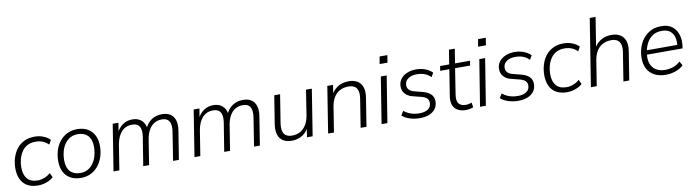

<svg xmlns="http://www.w3.org/2000/svg" viewBox="-31 -1337 7143 1978"><g transform="rotate(-10 3540.0 -348.5)"><path d="M253 8Q184 8 138.5 -18.5Q93 -45 71 -93.5Q49 -142 49 -205Q49 -258 63.5 -309.5Q78 -361 108.5 -402.5Q139 -444 187 -469Q235 -494 301 -494Q349 -494 392 -477Q435 -460 461 -432L436 -387Q409 -414 376 -427.5Q343 -441 301 -441Q250 -441 214 -421Q178 -401 155.5 -366.5Q133 -332 122 -290Q111 -248 111 -205Q111 -132 145.5 -88Q180 -44 259 -44Q291 -44 325.5 -57Q360 -70 390 -97L412 -50Q393 -32 366.5 -19Q340 -6 310.5 1Q281 8 253 8Z M699 8Q637 8 591.5 -17Q546 -42 521.5 -89.5Q497 -137 497 -203Q497 -262 513.5 -315Q530 -368 562.5 -408Q595 -448 641 -471Q687 -494 746 -494Q808 -494 853.5 -468.5Q899 -443 923.5 -395.5Q948 -348 948 -283Q948 -223 931 -170.5Q914 -118 881.5 -77.5Q849 -37 803.5 -14.5Q758 8 699 8ZM701 -43Q761 -43 802 -76Q843 -109 864.5 -164Q886 -219 886 -285Q886 -363 848 -402.5Q810 -442 743 -442Q684 -442 642.5 -409Q601 -376 580 -321.5Q559 -267 559 -200Q559 -123 596.5 -83Q634 -43 701 -43Z M1040 0 1117 -485H1177L1158 -368L1148 -369Q1174 -429 1219 -461.5Q1264 -494 1323 -494Q1382 -494 1418.5 -461.5Q1455 -429 1462 -367L1450 -369Q1473 -427 1520.5 -460.5Q1568 -494 1633 -494Q1684 -494 1718.5 -472.5Q1753 -451 1767.5 -407Q1782 -363 1771 -295L1724 0H1663L1710 -299Q1717 -347 1709.5 -378.5Q1702 -410 1680.5 -425.5Q1659 -441 1621 -441Q1577 -441 1542.5 -420Q1508 -399 1485.5 -359Q1463 -319 1454 -264L1412 0H1351L1399 -299Q1406 -347 1398.5 -378.5Q1391 -410 1369.5 -425.5Q1348 -441 1310 -441Q1276 -441 1248.5 -429Q1221 -417 1200 -394Q1179 -371 1164.5 -338Q1150 -305 1143 -264L1101 0Z M1887 0 1964 -485H2024L2005 -368L1995 -369Q2021 -429 2066 -461.5Q2111 -494 2170 -494Q2229 -494 2265.5 -461.5Q2302 -429 2309 -367L2297 -369Q2320 -427 2367.5 -460.5Q2415 -494 2480 -494Q2531 -494 2565.5 -472.5Q2600 -451 2614.5 -407Q2629 -363 2618 -295L2571 0H2510L2557 -299Q2564 -347 2556.5 -378.5Q2549 -410 2527.5 -425.5Q2506 -441 2468 -441Q2424 -441 2389.5 -420Q2355 -399 2332.5 -359Q2310 -319 2301 -264L2259 0H2198L2246 -299Q2253 -347 2245.5 -378.5Q2238 -410 2216.5 -425.5Q2195 -441 2157 -441Q2123 -441 2095.5 -429Q2068 -417 2047 -394Q2026 -371 2011.5 -338Q1997 -305 1990 -264L1948 0Z M2905 8Q2853 8 2816.5 -13.5Q2780 -35 2765 -79Q2750 -123 2760 -191L2807 -485H2868L2821 -190Q2814 -141 2822 -108.5Q2830 -76 2854 -60Q2878 -44 2917 -44Q2968 -44 3005 -66Q3042 -88 3065.5 -128Q3089 -168 3098 -222L3139 -485H3200L3123 0H3064L3082 -115H3092Q3069 -57 3020 -24.5Q2971 8 2905 8Z M3285 0 3362 -485H3422L3404 -370H3393Q3418 -428 3467.5 -461Q3517 -494 3586 -494Q3640 -494 3676.5 -472Q3713 -450 3728.5 -406Q3744 -362 3733 -295L3686 0H3625L3672 -295Q3680 -344 3671.5 -376.5Q3663 -409 3639 -425Q3615 -441 3574 -441Q3521 -441 3482 -419Q3443 -397 3420 -357.5Q3397 -318 3388 -264L3346 0Z M3932 -613 3945 -690H4026L4014 -613ZM3844 0 3922 -485H3983L3905 0Z M4246 8Q4189 8 4140 -8Q4091 -24 4060 -52L4087 -96Q4111 -77 4136.5 -65Q4162 -53 4190 -47.5Q4218 -42 4249 -42Q4306 -42 4339 -65Q4372 -88 4372 -131Q4372 -159 4354 -177Q4336 -195 4302 -204L4207 -228Q4159 -240 4131.5 -271.5Q4104 -303 4104 -347Q4104 -390 4127.5 -423Q4151 -456 4194 -475Q4237 -494 4293 -494Q4327 -494 4358.5 -486Q4390 -478 4416.5 -463.5Q4443 -449 4460 -430L4435 -387Q4407 -416 4371 -429.5Q4335 -443 4291 -443Q4233 -443 4198 -418Q4163 -393 4163 -349Q4163 -323 4179.5 -304Q4196 -285 4229 -276L4325 -251Q4375 -238 4403.5 -209.5Q4432 -181 4432 -136Q4432 -91 4408.5 -58.5Q4385 -26 4343.5 -9Q4302 8 4246 8Z M4727 8Q4674 8 4639.5 -12.5Q4605 -33 4591.5 -70.5Q4578 -108 4586 -160L4630 -436H4534L4542 -485H4637L4661 -635H4722L4698 -485H4855L4847 -436H4690L4648 -168Q4638 -103 4660.5 -74Q4683 -45 4736 -45Q4754 -45 4769 -49Q4784 -53 4796 -57L4804 -8Q4793 -2 4770.5 3Q4748 8 4727 8Z M4962 -613 4975 -690H5056L5044 -613ZM4874 0 4952 -485H5013L4935 0Z M5276 8Q5219 8 5170 -8Q5121 -24 5090 -52L5117 -96Q5141 -77 5166.5 -65Q5192 -53 5220 -47.5Q5248 -42 5279 -42Q5336 -42 5369 -65Q5402 -88 5402 -131Q5402 -159 5384 -177Q5366 -195 5332 -204L5237 -228Q5189 -240 5161.5 -271.5Q5134 -303 5134 -347Q5134 -390 5157.5 -423Q5181 -456 5224 -475Q5267 -494 5323 -494Q5357 -494 5388.5 -486Q5420 -478 5446.5 -463.5Q5473 -449 5490 -430L5465 -387Q5437 -416 5401 -429.5Q5365 -443 5321 -443Q5263 -443 5228 -418Q5193 -393 5193 -349Q5193 -323 5209.5 -304Q5226 -285 5259 -276L5355 -251Q5405 -238 5433.5 -209.5Q5462 -181 5462 -136Q5462 -91 5438.5 -58.5Q5415 -26 5373.5 -9Q5332 8 5276 8Z M5786 8Q5717 8 5671.5 -18.5Q5626 -45 5604 -93.5Q5582 -142 5582 -205Q5582 -258 5596.5 -309.5Q5611 -361 5641.5 -402.5Q5672 -444 5720 -469Q5768 -494 5834 -494Q5882 -494 5925 -477Q5968 -460 5994 -432L5969 -387Q5942 -414 5909 -427.5Q5876 -441 5834 -441Q5783 -441 5747 -421Q5711 -401 5688.5 -366.5Q5666 -332 5655 -290Q5644 -248 5644 -205Q5644 -132 5678.5 -88Q5713 -44 5792 -44Q5824 -44 5858.5 -57Q5893 -70 5923 -97L5945 -50Q5926 -32 5899.5 -19Q5873 -6 5843.5 1Q5814 8 5786 8Z M6034 0 6146 -705H6207L6154 -370H6142Q6167 -428 6216.5 -461Q6266 -494 6335 -494Q6389 -494 6425.5 -472Q6462 -450 6477.5 -406Q6493 -362 6482 -295L6435 0H6374L6421 -295Q6429 -344 6420.5 -376.5Q6412 -409 6388 -425Q6364 -441 6323 -441Q6270 -441 6231 -419Q6192 -397 6169 -357.5Q6146 -318 6137 -264L6095 0Z M6817 8Q6750 8 6701 -17.5Q6652 -43 6626 -90Q6600 -137 6600 -203Q6600 -281 6630 -347Q6660 -413 6717.5 -453.5Q6775 -494 6854 -494Q6929 -494 6972 -458.5Q7015 -423 7030.5 -367.5Q7046 -312 7036 -250L7033 -230H6645L6652 -275H7003L6984 -262Q6992 -313 6981 -354Q6970 -395 6939.5 -420Q6909 -445 6853 -445Q6795 -445 6756 -418.5Q6717 -392 6695.5 -351Q6674 -310 6666 -267L6663 -246Q6653 -185 6668.5 -139.5Q6684 -94 6722.5 -68.5Q6761 -43 6818 -43Q6865 -43 6905 -57Q6945 -71 6978 -102L7003 -59Q6970 -26 6919.5 -9Q6869 8 6817 8Z"/></g></svg>

Font: Nunito Sans 12pt Light
Style: Italic
Weight: 300
Italic angle: -9°
Designer: Vernon Adams
Foundry: Vernon Adams
Version: Version 3.101;gftools[0.9.27]